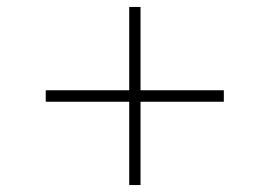

<svg xmlns="http://www.w3.org/2000/svg" viewBox="-20 -690 776 552"><path d="M351.5 -158V-397.5H111.5V-430.5H351.5V-670H384V-430.5H623.5V-397.5H384V-158Z"/></svg>

Font: Spartan Thin ExtraLight
Style: Regular
Weight: 250
Version: Version 1.004